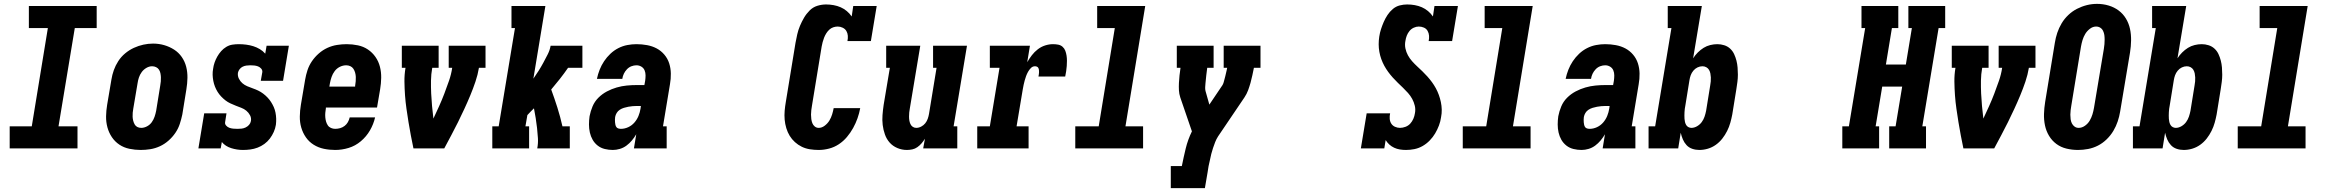

<svg xmlns="http://www.w3.org/2000/svg" viewBox="-20 -766 12040 991"><path d="M30 0V-114H144L227 -621H129V-735H479V-621H366L282 -114H380V0Z M706 8Q677 8 648 2Q619 -4 596 -19.5Q573 -35 557.5 -58Q542 -81 534.5 -108.5Q527 -136 527.5 -165.5Q528 -195 533 -225L555 -355Q559 -380 567.5 -404Q576 -428 590.5 -450.5Q605 -473 626 -490.5Q647 -508 671 -519Q695 -530 720 -535.5Q745 -541 770 -541Q800 -541 827.5 -533Q855 -525 878.5 -510Q902 -495 918 -472Q934 -449 941 -421.5Q948 -394 947.5 -364.5Q947 -335 942 -305L921 -175Q916 -151 908 -126.5Q900 -102 885 -80Q870 -58 849.5 -40Q829 -22 805 -11Q781 0 756 4Q731 8 706 8ZM709 -106Q724 -106 739 -114Q754 -122 763.5 -135.5Q773 -149 778 -164Q783 -179 786 -194L807 -324Q809 -335 810 -346Q811 -357 810.5 -367.5Q810 -378 808 -388Q806 -398 800.5 -406.5Q795 -415 785.5 -419.5Q776 -424 765 -424Q750 -424 735.5 -415.5Q721 -407 711.5 -394Q702 -381 697 -366Q692 -351 690 -336L668 -206Q666 -195 665 -184.5Q664 -174 664.5 -163.5Q665 -153 667.5 -143Q670 -133 675 -124Q680 -115 689 -110.5Q698 -106 709 -106Z M1234 8Q1203 8 1173 -1.5Q1143 -11 1125 -33L1119 0H1004L1034 -181H1149L1142 -136Q1140 -126 1147 -118Q1154 -110 1163.5 -106.5Q1173 -103 1183.5 -102Q1194 -101 1205 -101Q1215 -101 1226 -102Q1237 -103 1247.5 -108Q1258 -113 1265.5 -121.5Q1273 -130 1275 -141Q1278 -157 1270.5 -171Q1263 -185 1251.5 -194.5Q1240 -204 1225.5 -209.5Q1211 -215 1197 -220.5Q1183 -226 1169 -232.5Q1155 -239 1143.5 -248Q1132 -257 1121.5 -268Q1111 -279 1103 -292Q1095 -305 1089.5 -319Q1084 -333 1081 -348.5Q1078 -364 1077.5 -379.5Q1077 -395 1080 -411Q1082 -427 1087.5 -443Q1093 -459 1101.5 -474Q1110 -489 1121.5 -502Q1133 -515 1148 -524Q1163 -533 1179.5 -535.5Q1196 -538 1212 -538Q1232 -538 1251 -535.5Q1270 -533 1287.5 -527.5Q1305 -522 1321 -512.5Q1337 -503 1349 -489L1356 -530H1471L1441 -349H1326L1334 -394Q1335 -404 1328 -412Q1321 -420 1311.5 -423.5Q1302 -427 1292 -428Q1282 -429 1271 -429Q1261 -429 1251 -427.5Q1241 -426 1232 -421.5Q1223 -417 1216.5 -408.5Q1210 -400 1208 -390Q1206 -374 1213 -360Q1220 -346 1231 -336.5Q1242 -327 1256 -321Q1270 -315 1284.5 -310Q1299 -305 1312.5 -298.5Q1326 -292 1338 -283Q1350 -274 1360.5 -263Q1371 -252 1379 -239.5Q1387 -227 1393 -213.5Q1399 -200 1402 -184.5Q1405 -169 1405.5 -153.5Q1406 -138 1404 -122Q1401 -103 1393 -85Q1385 -67 1373 -51Q1361 -35 1344.5 -23Q1328 -11 1309.5 -4Q1291 3 1272 5.5Q1253 8 1234 8Z M1710 8Q1680 8 1651.5 2Q1623 -4 1599 -19Q1575 -34 1559 -57Q1543 -80 1535 -107.5Q1527 -135 1527.5 -165Q1528 -195 1533 -225L1555 -355Q1559 -379 1567 -403.5Q1575 -428 1590 -450Q1605 -472 1625.5 -490Q1646 -508 1670 -519Q1694 -530 1719.5 -534Q1745 -538 1769 -538Q1799 -538 1827.5 -532Q1856 -526 1879 -510.5Q1902 -495 1918 -472Q1934 -449 1941 -421.5Q1948 -394 1947.5 -364.5Q1947 -335 1942 -305L1926 -211H1662V-207Q1660 -195 1659 -183.5Q1658 -172 1659 -160.5Q1660 -149 1663 -138.5Q1666 -128 1672 -119Q1678 -110 1688.5 -105.5Q1699 -101 1710 -101Q1723 -101 1735.5 -104.5Q1748 -108 1758.5 -116Q1769 -124 1775.5 -135.5Q1782 -147 1785 -160H1916Q1908 -125 1889.5 -93Q1871 -61 1842.5 -37Q1814 -13 1779.5 -2.5Q1745 8 1710 8ZM1680 -319H1813V-323Q1815 -335 1816 -346.5Q1817 -358 1816.5 -369Q1816 -380 1813 -391Q1810 -402 1804 -411Q1798 -420 1788 -424.5Q1778 -429 1767 -429Q1750 -429 1734 -421Q1718 -413 1707.5 -399Q1697 -385 1691.5 -369Q1686 -353 1683 -337Z M2114 0Q2107 -34 2100.5 -67.5Q2094 -101 2088.5 -135.5Q2083 -170 2078 -204.5Q2073 -239 2070.5 -274Q2068 -309 2067.5 -344.5Q2067 -380 2073 -416H2054V-530H2244V-416H2211Q2205 -383 2204.5 -349.5Q2204 -316 2205.5 -283.5Q2207 -251 2210 -218.5Q2213 -186 2217 -154Q2232 -186 2246.5 -218Q2261 -250 2273.5 -283Q2286 -316 2297.5 -349Q2309 -382 2314 -416H2296V-530H2486V-416H2452Q2446 -380 2434 -344.5Q2422 -309 2407.5 -274Q2393 -239 2377 -204.5Q2361 -170 2344 -135.5Q2327 -101 2309 -67.5Q2291 -34 2273 0Z M2521 0V-114H2554L2638 -621H2620V-735H2795L2733 -360Q2747 -380 2760 -400.5Q2773 -421 2784.5 -442.5Q2796 -464 2807 -485.5Q2818 -507 2822 -530H2986V-416H2912Q2892 -387 2870 -359Q2848 -331 2825 -304Q2842 -258 2857 -210.5Q2872 -163 2883 -114H2921V0H2753Q2758 -26 2756.5 -52.5Q2755 -79 2752 -105Q2749 -131 2745 -156.5Q2741 -182 2736 -207Q2727 -198 2718.5 -189.5Q2710 -181 2702 -172L2692 -114H2711V0Z M3143 8Q3122 8 3101.5 3Q3081 -2 3065 -14.5Q3049 -27 3039 -44.5Q3029 -62 3024.5 -82Q3020 -102 3020 -123.5Q3020 -145 3023 -166Q3028 -192 3038.5 -217Q3049 -242 3068.5 -261.5Q3088 -281 3112.5 -294Q3137 -307 3163 -314.5Q3189 -322 3215 -324.5Q3241 -327 3267 -327H3306L3310 -349Q3312 -363 3312 -377Q3312 -391 3307 -403Q3302 -415 3290.5 -422Q3279 -429 3265 -429Q3252 -429 3239 -424Q3226 -419 3216 -408.5Q3206 -398 3200 -385.5Q3194 -373 3192 -359H3061Q3066 -383 3075 -406Q3084 -429 3098 -450Q3112 -471 3130.5 -488.5Q3149 -506 3171.5 -517.5Q3194 -529 3218 -533.5Q3242 -538 3265 -538Q3293 -538 3320 -533Q3347 -528 3369.5 -516Q3392 -504 3409 -484Q3426 -464 3434 -439Q3442 -414 3442.5 -386.5Q3443 -359 3438 -331L3402 -114H3421V0H3252L3264 -73Q3254 -56 3241.5 -41Q3229 -26 3213.5 -14.5Q3198 -3 3179.5 2.5Q3161 8 3143 8ZM3185 -101Q3204 -101 3222.5 -109.5Q3241 -118 3254.5 -133.5Q3268 -149 3275.5 -167.5Q3283 -186 3286 -205L3288 -219H3267Q3256 -219 3245 -218Q3234 -217 3223 -215Q3212 -213 3200.5 -209.5Q3189 -206 3179 -199.5Q3169 -193 3163 -183Q3157 -173 3155 -162Q3154 -155 3154 -148Q3154 -141 3154.5 -134.5Q3155 -128 3156.5 -121.5Q3158 -115 3161.5 -110Q3165 -105 3171.5 -103Q3178 -101 3185 -101Z M4206 8Q4183 8 4160.5 4.5Q4138 1 4118.5 -8.5Q4099 -18 4083 -32.5Q4067 -47 4056 -65Q4045 -83 4038.5 -104.5Q4032 -126 4030 -148.5Q4028 -171 4030 -194Q4032 -217 4036 -240L4086 -545Q4090 -567 4095 -589Q4100 -611 4109 -632.5Q4118 -654 4130 -674.5Q4142 -695 4159 -712Q4176 -729 4198.5 -736Q4221 -743 4244 -743Q4263 -743 4282.5 -739.5Q4302 -736 4319 -728.5Q4336 -721 4350.5 -709Q4365 -697 4376 -681L4384 -735H4505L4475 -554H4354Q4357 -568 4356 -581.5Q4355 -595 4348.5 -606Q4342 -617 4329.5 -623Q4317 -629 4304 -629Q4292 -629 4280.5 -625Q4269 -621 4260 -612.5Q4251 -604 4244.5 -593.5Q4238 -583 4233.5 -571.5Q4229 -560 4226 -548.5Q4223 -537 4221 -526L4171 -221Q4169 -209 4167.5 -197.5Q4166 -186 4166 -174.5Q4166 -163 4167.5 -151.5Q4169 -140 4173 -130Q4177 -120 4185.5 -113Q4194 -106 4206 -106Q4222 -106 4237 -117.5Q4252 -129 4261 -144Q4270 -159 4275 -175.5Q4280 -192 4283 -208H4420Q4415 -181 4406 -155.5Q4397 -130 4383.5 -105.5Q4370 -81 4351.5 -59Q4333 -37 4309.5 -21.5Q4286 -6 4259 1Q4232 8 4206 8Z M4661 8Q4635 8 4611.5 -2Q4588 -12 4572 -30Q4556 -48 4547.5 -72Q4539 -96 4536 -121Q4533 -146 4535 -172Q4537 -198 4541 -225L4573 -416H4554V-530H4730L4676 -206Q4674 -196 4673 -185.5Q4672 -175 4672 -164.5Q4672 -154 4673.5 -144.5Q4675 -135 4679 -126Q4683 -117 4691 -111.5Q4699 -106 4709 -106Q4722 -106 4734.5 -112.5Q4747 -119 4755.5 -129.5Q4764 -140 4768.5 -153Q4773 -166 4775 -178L4814 -416H4796V-530H4971L4902 -114H4921V0H4745L4754 -50Q4746 -37 4736.5 -26Q4727 -15 4715 -6.5Q4703 2 4689 5Q4675 8 4661 8Z M5024 0V-114H5089L5139 -416H5089V-530H5296L5282 -445Q5293 -464 5306 -481Q5319 -498 5336.5 -511.5Q5354 -525 5374.5 -531.5Q5395 -538 5415 -538Q5429 -538 5442 -535.5Q5455 -533 5464.5 -524.5Q5474 -516 5478.5 -504Q5483 -492 5485 -479Q5487 -466 5487 -452.5Q5487 -439 5486 -425.5Q5485 -412 5483 -398.5Q5481 -385 5478 -371H5340Q5341 -377 5342 -382.5Q5343 -388 5343 -393.5Q5343 -399 5342.5 -404.5Q5342 -410 5339.5 -415Q5337 -420 5332 -422Q5327 -424 5322 -424Q5310 -424 5301 -415Q5292 -406 5286 -395Q5280 -384 5276 -373Q5272 -362 5269 -351Q5266 -340 5263.5 -328.5Q5261 -317 5259 -305L5227 -114H5289V0Z M5530 0V-114H5651L5734 -621H5643V-735H5891L5789 -114H5880V0Z M6023 205V91H6080Q6089 46 6100 0.5Q6111 -45 6132 -88L6072 -263Q6066 -281 6065 -300Q6064 -319 6065 -338Q6066 -357 6068 -376.5Q6070 -396 6073 -415V-416Q6073 -416 6073 -416Q6073 -416 6073 -416H6054V-530H6244V-416H6211Q6210 -406 6208.5 -396Q6207 -386 6206 -376Q6205 -366 6204 -356Q6203 -346 6202 -336Q6201 -326 6200.5 -316Q6200 -306 6202 -297L6222 -226L6290 -327Q6294 -334 6296 -341.5Q6298 -349 6300 -356.5Q6302 -364 6304 -371.5Q6306 -379 6307.5 -386.5Q6309 -394 6311 -401.5Q6313 -409 6314 -416H6296V-530H6486V-416H6452Q6448 -397 6444 -377.5Q6440 -358 6434.5 -338.5Q6429 -319 6422 -300Q6415 -281 6403 -263L6267 -62Q6258 -48 6252 -32.5Q6246 -17 6241 -2Q6236 13 6232 28.5Q6228 44 6225 60Q6221 76 6218 91.5Q6215 107 6213 123L6199 205Z M7237 8Q7221 8 7205.5 5.5Q7190 3 7176 -3.5Q7162 -10 7151 -20Q7140 -30 7132 -43L7125 0H7004L7034 -181H7155Q7152 -167 7153 -153Q7154 -139 7161 -128Q7168 -117 7180.5 -111.5Q7193 -106 7206 -106Q7220 -106 7234.5 -111.5Q7249 -117 7259 -128Q7269 -139 7275 -153Q7281 -167 7283 -181Q7287 -201 7282.5 -220Q7278 -239 7269 -255.5Q7260 -272 7247.5 -286Q7235 -300 7221.5 -313Q7208 -326 7194.5 -339Q7181 -352 7168.5 -366Q7156 -380 7145 -395Q7134 -410 7125 -426.5Q7116 -443 7109.5 -461Q7103 -479 7099.5 -498.5Q7096 -518 7096 -537.5Q7096 -557 7099 -577Q7102 -597 7108 -615.5Q7114 -634 7122 -652.5Q7130 -671 7141.5 -688.5Q7153 -706 7169 -719.5Q7185 -733 7204.5 -738Q7224 -743 7243 -743Q7263 -743 7282.5 -739.5Q7302 -736 7319 -728.5Q7336 -721 7350.5 -709Q7365 -697 7376 -681L7384 -735H7505L7475 -554H7354Q7357 -568 7356 -581.5Q7355 -595 7348.5 -606.5Q7342 -618 7329.5 -623.5Q7317 -629 7303 -629Q7290 -629 7277 -623Q7264 -617 7255 -606Q7246 -595 7241 -582Q7236 -569 7234 -555Q7230 -535 7234 -516Q7238 -497 7247 -480.5Q7256 -464 7268.5 -450Q7281 -436 7294.5 -423.5Q7308 -411 7321.5 -398Q7335 -385 7347.5 -371Q7360 -357 7371 -342Q7382 -327 7391 -310.5Q7400 -294 7406.5 -276Q7413 -258 7417 -239Q7421 -220 7421.5 -200.5Q7422 -181 7418 -161Q7415 -139 7407 -118Q7399 -97 7387.5 -77.5Q7376 -58 7359.5 -41Q7343 -24 7323 -12.5Q7303 -1 7281 3.5Q7259 8 7237 8Z M7530 0V-114H7651L7734 -621H7643V-735H7891L7789 -114H7880V0Z M8143 8Q8122 8 8101.5 3Q8081 -2 8065 -14.5Q8049 -27 8039 -44.5Q8029 -62 8024.5 -82Q8020 -102 8020 -123.5Q8020 -145 8023 -166Q8028 -192 8038.5 -217Q8049 -242 8068.5 -261.5Q8088 -281 8112.5 -294Q8137 -307 8163 -314.5Q8189 -322 8215 -324.5Q8241 -327 8267 -327H8306L8310 -349Q8312 -363 8312 -377Q8312 -391 8307 -403Q8302 -415 8290.5 -422Q8279 -429 8265 -429Q8252 -429 8239 -424Q8226 -419 8216 -408.5Q8206 -398 8200 -385.5Q8194 -373 8192 -359H8061Q8066 -383 8075 -406Q8084 -429 8098 -450Q8112 -471 8130.5 -488.5Q8149 -506 8171.5 -517.5Q8194 -529 8218 -533.5Q8242 -538 8265 -538Q8293 -538 8320 -533Q8347 -528 8369.5 -516Q8392 -504 8409 -484Q8426 -464 8434 -439Q8442 -414 8442.5 -386.5Q8443 -359 8438 -331L8402 -114H8421V0H8252L8264 -73Q8254 -56 8241.5 -41Q8229 -26 8213.5 -14.5Q8198 -3 8179.5 2.5Q8161 8 8143 8ZM8185 -101Q8204 -101 8222.5 -109.5Q8241 -118 8254.5 -133.5Q8268 -149 8275.5 -167.5Q8283 -186 8286 -205L8288 -219H8267Q8256 -219 8245 -218Q8234 -217 8223 -215Q8212 -213 8200.5 -209.5Q8189 -206 8179 -199.5Q8169 -193 8163 -183Q8157 -173 8155 -162Q8154 -155 8154 -148Q8154 -141 8154.5 -134.5Q8155 -128 8156.5 -121.5Q8158 -115 8161.5 -110Q8165 -105 8171.5 -103Q8178 -101 8185 -101Z M8751 8Q8732 8 8714.5 2Q8697 -4 8685 -17Q8673 -30 8666 -46.5Q8659 -63 8655 -81L8642 0H8489V-114H8523L8607 -621H8588V-735H8764L8719 -465Q8729 -481 8743 -495Q8757 -509 8773 -519Q8789 -529 8807.5 -533.5Q8826 -538 8844 -538Q8862 -538 8879.5 -532.5Q8897 -527 8910 -515Q8923 -503 8930.5 -487Q8938 -471 8942.5 -453.5Q8947 -436 8948.5 -417.5Q8950 -399 8950 -380.5Q8950 -362 8947.5 -343Q8945 -324 8942 -305L8921 -175Q8917 -154 8911 -132.5Q8905 -111 8894.5 -90Q8884 -69 8869.5 -50.5Q8855 -32 8836 -18.5Q8817 -5 8795 1.5Q8773 8 8751 8ZM8710 -106Q8725 -106 8739.5 -114.5Q8754 -123 8763.5 -136Q8773 -149 8778 -164Q8783 -179 8786 -194L8807 -324Q8809 -335 8810 -345.5Q8811 -356 8810.5 -366.5Q8810 -377 8808 -387Q8806 -397 8801 -405.5Q8796 -414 8787 -419Q8778 -424 8767 -424Q8754 -424 8741.5 -418Q8729 -412 8720 -401Q8711 -390 8706.5 -377.5Q8702 -365 8700 -352L8679 -222Q8677 -213 8676 -204.5Q8675 -196 8674.5 -187Q8674 -178 8674 -169.5Q8674 -161 8674.5 -152.5Q8675 -144 8677 -136Q8679 -128 8683 -121Q8687 -114 8694.5 -110Q8702 -106 8710 -106Z M9489 0V-114H9523L9607 -621H9588V-735H9778V-621H9745L9714 -433H9817L9848 -621H9830V-735H10020V-621H9986L9902 -114H9921V0H9731V-114H9764L9798 -319H9695L9661 -114H9679V0Z M10114 0Q10107 -34 10100.5 -67.5Q10094 -101 10088.5 -135.5Q10083 -170 10078 -204.5Q10073 -239 10070.5 -274Q10068 -309 10067.5 -344.5Q10067 -380 10073 -416H10054V-530H10244V-416H10211Q10205 -383 10204.5 -349.5Q10204 -316 10205.5 -283.5Q10207 -251 10210 -218.5Q10213 -186 10217 -154Q10232 -186 10246.5 -218Q10261 -250 10273.5 -283Q10286 -316 10297.5 -349Q10309 -382 10314 -416H10296V-530H10486V-416H10452Q10446 -380 10434 -344.5Q10422 -309 10407.5 -274Q10393 -239 10377 -204.5Q10361 -170 10344 -135.5Q10327 -101 10309 -67.5Q10291 -34 10273 0Z M10706 8Q10675 8 10646 1Q10617 -6 10594 -23Q10571 -40 10556 -65Q10541 -90 10535 -119Q10529 -148 10530 -178.5Q10531 -209 10536 -240L10586 -545Q10590 -571 10598.5 -596.5Q10607 -622 10621 -645.5Q10635 -669 10655.5 -688.5Q10676 -708 10700.5 -720.5Q10725 -733 10751 -739.5Q10777 -746 10804 -746Q10835 -746 10863.5 -737.5Q10892 -729 10915 -712Q10938 -695 10953 -670Q10968 -645 10974 -616.5Q10980 -588 10979.5 -557Q10979 -526 10974 -495L10923 -190Q10919 -165 10910.5 -139.5Q10902 -114 10888 -90.5Q10874 -67 10853.5 -47Q10833 -27 10808.5 -14.5Q10784 -2 10757.5 3Q10731 8 10706 8ZM10709 -106Q10726 -106 10741.5 -117Q10757 -128 10766 -143.5Q10775 -159 10780 -175.5Q10785 -192 10788 -209L10839 -514Q10841 -526 10842 -538Q10843 -550 10843 -562Q10843 -574 10841.5 -585Q10840 -596 10835 -606.5Q10830 -617 10820.5 -623Q10811 -629 10799 -629Q10782 -629 10767 -617.5Q10752 -606 10743 -591Q10734 -576 10729 -559.5Q10724 -543 10721 -526L10671 -221Q10669 -209 10667.5 -197.5Q10666 -186 10666 -174Q10666 -162 10667.5 -150.5Q10669 -139 10674 -129Q10679 -119 10688 -112.5Q10697 -106 10709 -106Z M11251 8Q11232 8 11214.5 2Q11197 -4 11185 -17Q11173 -30 11166 -46.5Q11159 -63 11155 -81L11142 0H10989V-114H11023L11107 -621H11088V-735H11264L11219 -465Q11229 -481 11243 -495Q11257 -509 11273 -519Q11289 -529 11307.5 -533.5Q11326 -538 11344 -538Q11362 -538 11379.5 -532.5Q11397 -527 11410 -515Q11423 -503 11430.5 -487Q11438 -471 11442.5 -453.5Q11447 -436 11448.5 -417.5Q11450 -399 11450 -380.5Q11450 -362 11447.5 -343Q11445 -324 11442 -305L11421 -175Q11417 -154 11411 -132.5Q11405 -111 11394.5 -90Q11384 -69 11369.5 -50.5Q11355 -32 11336 -18.5Q11317 -5 11295 1.5Q11273 8 11251 8ZM11210 -106Q11225 -106 11239.5 -114.5Q11254 -123 11263.5 -136Q11273 -149 11278 -164Q11283 -179 11286 -194L11307 -324Q11309 -335 11310 -345.5Q11311 -356 11310.5 -366.5Q11310 -377 11308 -387Q11306 -397 11301 -405.5Q11296 -414 11287 -419Q11278 -424 11267 -424Q11254 -424 11241.5 -418Q11229 -412 11220 -401Q11211 -390 11206.5 -377.5Q11202 -365 11200 -352L11179 -222Q11177 -213 11176 -204.5Q11175 -196 11174.5 -187Q11174 -178 11174 -169.5Q11174 -161 11174.5 -152.5Q11175 -144 11177 -136Q11179 -128 11183 -121Q11187 -114 11194.5 -110Q11202 -106 11210 -106Z M11530 0V-114H11651L11734 -621H11643V-735H11891L11789 -114H11880V0Z"/></svg>

Font: Iosevka Curly Slab HvObl
Style: Regular
Weight: 900
Italic angle: -9°
Monospace: yes
Designer: Belleve Invis
Foundry: Belleve Invis
Version: Version 11.1.0; ttfautohint (v1.8.3)